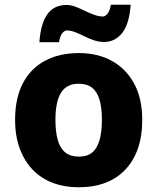

<svg xmlns="http://www.w3.org/2000/svg" viewBox="-20 -784 667 814"><path d="M583 -276Q583 -207 564.5 -154Q546 -101 510.5 -64Q475 -27 425.5 -8.5Q376 10 312 10Q254 10 204.5 -8.5Q155 -27 119.5 -63.5Q84 -100 64 -153.5Q44 -207 44 -276Q44 -367 76.5 -430Q109 -493 170 -526Q231 -559 315 -559Q394 -559 454 -526Q514 -493 548.5 -430Q583 -367 583 -276ZM215 -276Q215 -225 225 -190Q235 -155 257 -137.5Q279 -120 314 -120Q350 -120 371 -137.5Q392 -155 402 -190Q412 -225 412 -276Q412 -327 402 -361Q392 -395 370.5 -412Q349 -429 313 -429Q262 -429 238.5 -390.5Q215 -352 215 -276ZM534 -764Q528 -681 497.5 -643.5Q467 -606 421 -606Q400 -606 379 -613Q358 -620 338 -630Q318 -640 299 -647.5Q280 -655 263 -655Q254 -655 244.5 -644Q235 -633 230 -605H147Q150 -647 159 -677Q168 -707 182.5 -726Q197 -745 217 -754Q237 -763 263 -763Q280 -763 300 -755.5Q320 -748 340 -738Q360 -728 380 -721Q400 -714 417 -714Q425 -714 435 -725Q445 -736 450 -764Z"/></svg>

Font: Noto Sans Thai ExtraBold
Style: Regular
Weight: 800
Version: Version 2.001